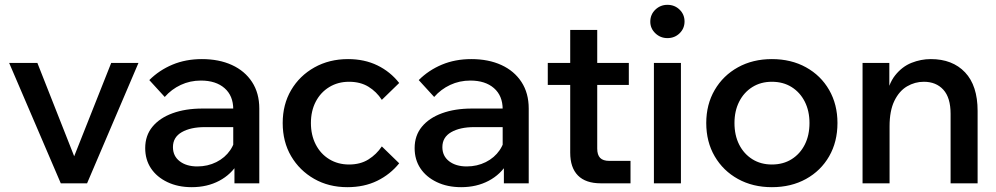

<svg xmlns="http://www.w3.org/2000/svg" viewBox="-20 -760 4129 796"><path d="M341 0H232L18 -499H135L303 -73H272L441 -499H554Z M1055 0H952V-99L947 -120V-307Q947 -363 911 -394.5Q875 -426 813 -426Q768 -426 729.5 -408Q691 -390 663 -358L599 -428Q640 -469 695 -492Q750 -515 817 -515Q888 -515 941.5 -490.5Q995 -466 1025 -420Q1055 -374 1055 -310ZM775 16Q718 16 674 -5Q630 -26 606 -62Q582 -98 582 -146Q582 -198 612 -234.5Q642 -271 695.5 -290.5Q749 -310 819 -310H959V-233H829Q770 -233 733.5 -212Q697 -191 697 -150Q697 -113 725 -91.5Q753 -70 798 -70Q841 -70 877 -88Q913 -106 934.5 -137.5Q956 -169 959 -210L995 -193Q995 -132 967 -84.5Q939 -37 889 -10.5Q839 16 775 16Z M1563 -153 1635 -83Q1598 -37 1544 -10.5Q1490 16 1420 16Q1343 16 1282.5 -18.5Q1222 -53 1187 -112.5Q1152 -172 1152 -250Q1152 -327 1187 -386.5Q1222 -446 1283.5 -480.5Q1345 -515 1423 -515Q1491 -515 1544.5 -489Q1598 -463 1635 -416L1563 -346Q1541 -380 1507.5 -400.5Q1474 -421 1427 -421Q1381 -421 1345 -399Q1309 -377 1289 -338.5Q1269 -300 1269 -250Q1269 -200 1289 -161Q1309 -122 1345 -100Q1381 -78 1427 -78Q1474 -78 1507.5 -99Q1541 -120 1563 -153Z M2172 0H2069V-99L2064 -120V-307Q2064 -363 2028 -394.5Q1992 -426 1930 -426Q1885 -426 1846.5 -408Q1808 -390 1780 -358L1716 -428Q1757 -469 1812 -492Q1867 -515 1934 -515Q2005 -515 2058.5 -490.5Q2112 -466 2142 -420Q2172 -374 2172 -310ZM1892 16Q1835 16 1791 -5Q1747 -26 1723 -62Q1699 -98 1699 -146Q1699 -198 1729 -234.5Q1759 -271 1812.5 -290.5Q1866 -310 1936 -310H2076V-233H1946Q1887 -233 1850.5 -212Q1814 -191 1814 -150Q1814 -113 1842 -91.5Q1870 -70 1915 -70Q1958 -70 1994 -88Q2030 -106 2051.5 -137.5Q2073 -169 2076 -210L2112 -193Q2112 -132 2084 -84.5Q2056 -37 2006 -10.5Q1956 16 1892 16Z M2594 0H2471Q2408 0 2376 -32.5Q2344 -65 2344 -127V-636H2456V-144Q2456 -118 2468 -105.5Q2480 -93 2506 -93H2594ZM2587 -408H2251V-499H2587Z M2803 0H2691V-499H2803ZM2747 -602Q2718 -602 2697 -622Q2676 -642 2676 -670Q2676 -700 2697 -720Q2718 -740 2747 -740Q2777 -740 2797.5 -720Q2818 -700 2818 -671Q2818 -642 2797.5 -622Q2777 -602 2747 -602Z M3180 16Q3101 16 3039.5 -18Q2978 -52 2943 -112Q2908 -172 2908 -250Q2908 -327 2943 -387Q2978 -447 3039.5 -481Q3101 -515 3180 -515Q3260 -515 3321.5 -481Q3383 -447 3417.5 -387Q3452 -327 3452 -250Q3452 -172 3417.5 -112Q3383 -52 3321.5 -18Q3260 16 3180 16ZM3180 -78Q3227 -78 3262 -100Q3297 -122 3316.5 -160.5Q3336 -199 3336 -250Q3336 -300 3316.5 -338.5Q3297 -377 3262 -399Q3227 -421 3180 -421Q3134 -421 3099 -399Q3064 -377 3044.5 -338.5Q3025 -300 3025 -250Q3025 -199 3044.5 -160.5Q3064 -122 3099 -100Q3134 -78 3180 -78Z M4033 0H3921V-288Q3921 -355 3891 -388Q3861 -421 3810 -421Q3773 -421 3740.5 -402Q3708 -383 3688 -342Q3668 -301 3668 -236V0H3556V-499H3667V-345H3652Q3662 -411 3691 -447.5Q3720 -484 3759 -499.5Q3798 -515 3839 -515Q3929 -515 3981 -460Q4033 -405 4033 -300Z"/></svg>

Font: Wix Madefor Display SemiBold
Style: Regular
Weight: 600
Designer: Dalton Maag Ltd
Foundry: Dalton Maag Ltd
Version: Version 3.100